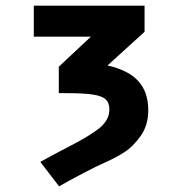

<svg xmlns="http://www.w3.org/2000/svg" viewBox="-20 -507 640 676"><path d="M189.5 26.5Q263.5 -11.5 291 -29Q316 -44.5 330.5 -56.2Q345 -68 355 -84.5Q365 -101 365 -123Q365 -145 352.2 -157Q339.5 -169 307.5 -174Q275.5 -179 214.5 -179H187V-272L300 -378H99V-487H489V-395L358.5 -276.5Q432 -260 467 -221.5Q502 -183 502 -119Q502 -66.5 475.8 -29Q449.5 8.5 418 28.8Q386.5 49 352 64Q323 76.5 270.2 104.2Q217.5 132 188 149L122 63Q137.5 54 189.5 26.5Z"/></svg>

Font: JuliaMono Black
Style: Italic
Weight: 900
Italic angle: -9°
Monospace: yes
Designer: cormullion
Foundry: corm
Version: Version 0.057; ttfautohint (v1.8.4)